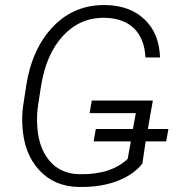

<svg xmlns="http://www.w3.org/2000/svg" viewBox="-20 -741 708 771"><path d="M573.7 -223.1H656.2L647.5 -173.3H564.9L551.8 -84.5Q516.6 -39.1 450.4 -13.9Q384.3 11.2 297.9 9.8Q198.7 8.8 137.2 -58.1Q75.7 -125 69.8 -236.3Q67.4 -276.4 72.8 -314.5L85 -395.5Q107.9 -544.9 193.1 -634Q278.3 -723.1 404.8 -720.7Q502.4 -718.8 561 -662.6Q619.6 -606.4 622.6 -510.3H564Q560.5 -584.5 519 -626Q477.5 -667.5 402.3 -669.4Q302.7 -671.9 233.6 -597.7Q164.6 -523.4 144.5 -393.6L132.8 -317.4Q127.9 -285.6 128.9 -252Q130.4 -155.3 175.8 -98.9Q221.2 -42.5 299.8 -41.5Q425.3 -39.1 492.7 -103L505.4 -173.3H356L364.7 -223.1H513.7L525.4 -286.6H339.8L348.6 -337.4H593.8Z"/></svg>

Font: Roboto Light
Style: Italic
Weight: 300
Italic angle: -12°
Designer: Google
Version: Version 2.134; 2016; ttfautohint (v1.6)